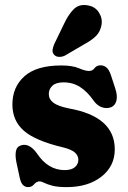

<svg xmlns="http://www.w3.org/2000/svg" viewBox="-20 -735 512 767"><path d="M238 -55.5Q266 -55.5 279.5 -67.5Q293 -79.5 293 -96.5Q293 -113.5 279 -125.8Q265 -138 233 -146Q121 -172.5 75.2 -212.8Q29.5 -253 29.5 -317.5Q29.5 -387.5 77.8 -430.5Q126 -473.5 225 -473.5Q269 -473.5 294.8 -462.5Q320.5 -451.5 335.5 -451.5Q349.5 -451.5 357.8 -462.8Q366 -474 382 -474Q395 -474 405.2 -465.5Q415.5 -457 423 -435L440.5 -381.5Q450 -352.5 445 -332.8Q440 -313 423.5 -306.5Q406 -300 387.2 -306.5Q368.5 -313 355 -331.5Q329.5 -368.5 300.2 -387.2Q271 -406 234 -406Q203.5 -406 189.2 -392.5Q175 -379 175 -359.5Q175 -338.5 193 -324.8Q211 -311 254.5 -302Q438.5 -269.5 438.5 -138.5Q438.5 -71 385 -29.2Q331.5 12.5 246.5 12.5Q210 12.5 188.8 6.8Q167.5 1 156.2 -4.8Q145 -10.5 139 -10.5Q126 -10.5 116.5 1Q107 12.5 92.5 12.5Q80.5 12.5 72 4.2Q63.5 -4 59 -24L45.5 -87Q40 -114 43.8 -132Q47.5 -150 66 -155Q97.5 -163.5 127 -123Q171.5 -55.5 238 -55.5ZM234.5 -637Q252 -675.5 274 -697.8Q296 -720 331 -713.5Q360.5 -708.5 375.2 -685Q390 -661.5 385.5 -635.5Q381 -609.5 364.5 -592.2Q348 -575 314.5 -557L239.5 -513Q228.5 -507.5 216.2 -507.8Q204 -508 196.5 -516Q188.5 -525 190 -536Q191.5 -547 197 -559.5Z"/></svg>

Font: Fraunces 72pt SuperSoft
Style: Bold
Weight: 700
Version: Version 1.000;[0bf87f6ff]